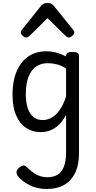

<svg xmlns="http://www.w3.org/2000/svg" viewBox="-20 -859 638 1273"><path d="M290 394Q225 394 175.5 368.5Q126 343 98 308Q89 295 89.5 281Q90 267 109 251Q127 237 138 238Q149 239 162 253Q194 284 225 300Q256 316 294 316Q334 316 361.5 299.5Q389 283 403.5 246.5Q418 210 418 150V-98Q395 -54 367.5 -29Q340 -4 310.5 6.5Q281 17 251 17Q195 17 153 -11Q111 -39 87 -94Q63 -149 63 -232Q63 -284 72.5 -328.5Q82 -373 101 -408.5Q120 -444 147 -468.5Q174 -493 209 -506Q244 -519 287 -519Q320 -519 353.5 -510Q387 -501 418 -485V-489Q418 -502 428 -508.5Q438 -515 460 -515Q482 -515 493 -508.5Q504 -502 504 -489V154Q504 234 478 287.5Q452 341 404.5 367.5Q357 394 290 394ZM263 -63Q294 -63 322.5 -79Q351 -95 375.5 -129.5Q400 -164 418 -219V-405Q387 -425 357 -432.5Q327 -440 297 -440Q270 -440 247.5 -432Q225 -424 207 -407.5Q189 -391 176.5 -366.5Q164 -342 157.5 -309.5Q151 -277 151 -235Q151 -184 163 -145Q175 -106 200 -84.5Q225 -63 263 -63ZM153 -610Q143 -610 130.5 -622Q118 -634 118 -644Q118 -647 119 -650Q120 -653 124 -660L251 -819Q257 -826 266.5 -832.5Q276 -839 295 -839Q314 -839 323 -832.5Q332 -826 338 -819L466 -660Q471 -653 472 -650Q473 -647 473 -644Q473 -634 460 -622Q447 -610 438 -610Q431 -610 425 -613.5Q419 -617 413 -623L295 -739L178 -623Q171 -617 165 -613.5Q159 -610 153 -610Z"/></svg>

Font: Playwrite GB J
Style: Regular
Weight: 400
Designer: Veronika Burian, José Scaglione
Foundry: TypeTogether
Version: Version 1.002